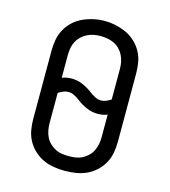

<svg xmlns="http://www.w3.org/2000/svg" viewBox="-112 -835 824 933"><g transform="rotate(15 300.0 -369.0)"><path d="M300 8Q272 8 244 3.5Q216 -1 191 -12.5Q166 -24 145 -43.5Q124 -63 110.5 -87.5Q97 -112 92 -139.5Q87 -167 87 -195V-540Q87 -568 92 -595.5Q97 -623 110.5 -647.5Q124 -672 145 -691.5Q166 -711 191.5 -722.5Q217 -734 244.5 -740Q272 -746 300 -746Q328 -746 355.5 -740Q383 -734 408.5 -722.5Q434 -711 455 -691.5Q476 -672 489.5 -647.5Q503 -623 508 -595.5Q513 -568 513 -540V-195Q513 -167 508 -139.5Q503 -112 489.5 -87.5Q476 -63 455 -43.5Q434 -24 409 -12.5Q384 -1 356 3.5Q328 8 300 8ZM382 -368Q395 -368 407.5 -373.5Q420 -379 431 -386V-540Q431 -558 427.5 -575Q424 -592 416 -608Q408 -624 395.5 -636.5Q383 -649 367 -656.5Q351 -664 333.5 -667Q316 -670 298 -670Q281 -670 264 -666.5Q247 -663 231.5 -655Q216 -647 203.5 -635Q191 -623 183 -607.5Q175 -592 172 -574.5Q169 -557 169 -540V-425Q181 -430 193.5 -432Q206 -434 218 -434Q246 -434 272 -423Q298 -412 321 -395L322 -394Q335 -384 350 -376Q365 -368 382 -368ZM300 -66Q317 -66 334.5 -68.5Q352 -71 367.5 -79Q383 -87 396 -99.5Q409 -112 416.5 -127.5Q424 -143 427.5 -160.5Q431 -178 431 -195V-310Q419 -305 406.5 -303Q394 -301 382 -301Q354 -301 328 -312Q302 -323 279 -340L278 -341Q265 -351 250 -359Q235 -367 218 -367Q205 -367 192.5 -361.5Q180 -356 169 -349V-195Q169 -178 172.5 -160.5Q176 -143 183.5 -127.5Q191 -112 204 -99.5Q217 -87 232.5 -79Q248 -71 265.5 -68.5Q283 -66 300 -66Z"/></g></svg>

Font: Iosevka Curly Slab Extended
Style: Regular
Weight: 400
Width: 7
Monospace: yes
Designer: Belleve Invis
Foundry: Belleve Invis
Version: Version 11.1.0; ttfautohint (v1.8.3)